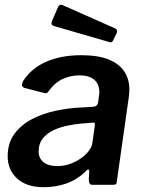

<svg xmlns="http://www.w3.org/2000/svg" viewBox="-20 -770 598 800"><path d="M334 -53Q299 -20 255 -5Q211 10 162 10Q91 10 51.5 -26Q12 -62 12 -119Q12 -174 40 -212Q68 -250 113 -273.5Q158 -297 212 -308.5Q266 -320 317 -322L367 -325Q386 -326 389 -344L392 -367Q393 -372 393.5 -376.5Q394 -381 394 -385Q394 -420 372.5 -438Q351 -456 311 -456Q275 -456 241.5 -441Q208 -426 181 -388Q178 -383 174 -382Q170 -381 162 -383L81 -404Q75 -406 72.5 -412Q70 -418 76 -432Q111 -486 173 -513Q235 -540 319 -540Q389 -540 433 -522Q477 -504 498 -472Q519 -440 519 -397Q519 -390 518.5 -383Q518 -376 517 -368L467 -16Q466 -5 463 -2.5Q460 0 450 0H365Q356 0 353 -6Q350 -12 350 -22L352 -56Q351 -73 334 -53ZM375 -246Q376 -255 374.5 -257.5Q373 -260 365 -259L318 -255Q294 -253 263.5 -247Q233 -241 205 -228.5Q177 -216 159 -194Q141 -172 141 -139Q141 -111 161 -94.5Q181 -78 218 -78Q247 -78 273 -87.5Q299 -97 318 -111Q338 -125 350.5 -142Q363 -159 365 -175ZM223 -743Q226 -748 230.5 -749.5Q235 -751 240 -749L459 -652Q465 -649 467 -645Q469 -641 467 -634L451 -601Q448 -595 444 -594Q440 -593 431 -596L210 -660Q198 -663 195.5 -668Q193 -673 196 -681Z"/></svg>

Font: Libre Franklin Thin SemiBold
Style: Italic
Weight: 600
Italic angle: -8°
Version: Version 3.000